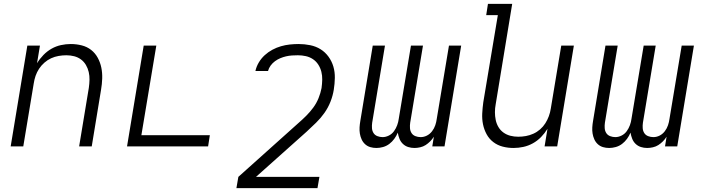

<svg xmlns="http://www.w3.org/2000/svg" viewBox="-20 -755 3640 990"><path d="M35 0 121 -520H186L171 -429Q185 -452 204 -471.5Q223 -491 246 -504Q269 -517 294.5 -522.5Q320 -528 345 -528Q374 -528 401.5 -521Q429 -514 450 -497.5Q471 -481 484 -457Q497 -433 502.5 -406Q508 -379 507 -350Q506 -321 501 -292L453 0H388L438 -302Q441 -323 441.5 -343.5Q442 -364 437.5 -383.5Q433 -403 423 -420Q413 -437 397.5 -448.5Q382 -460 362.5 -465Q343 -470 322 -470Q302 -470 282 -466.5Q262 -463 243.5 -454.5Q225 -446 209 -432Q193 -418 181.5 -400.5Q170 -383 163.5 -364Q157 -345 154 -325L100 0Z M635 0 721 -520H786L709 -58H1062L1053 0Z M1617 215H1199L1209 157L1517 -119Q1539 -138 1559 -158Q1579 -178 1595.5 -200.5Q1612 -223 1622.5 -249Q1633 -275 1638 -301Q1641 -323 1641.5 -344Q1642 -365 1637 -385Q1632 -405 1621 -422Q1610 -439 1593.5 -450Q1577 -461 1557 -465.5Q1537 -470 1516 -470Q1501 -470 1485.5 -469Q1470 -468 1455 -464.5Q1440 -461 1425.5 -455Q1411 -449 1398 -439.5Q1385 -430 1375.5 -417Q1366 -404 1362 -389H1297Q1302 -412 1314.5 -433Q1327 -454 1345 -470.5Q1363 -487 1384.5 -498.5Q1406 -510 1428.5 -516.5Q1451 -523 1474 -525.5Q1497 -528 1520 -528Q1550 -528 1579.5 -522Q1609 -516 1633 -501Q1657 -486 1674 -462.5Q1691 -439 1699 -411.5Q1707 -384 1706.5 -353.5Q1706 -323 1701 -292Q1696 -261 1684 -230.5Q1672 -200 1653 -173Q1634 -146 1610 -122.5Q1586 -99 1561 -76L1300 157H1627Z M1921 8Q1904 8 1889 3.5Q1874 -1 1862.5 -11.5Q1851 -22 1844.5 -36.5Q1838 -51 1835.5 -66.5Q1833 -82 1834 -98.5Q1835 -115 1838 -132L1902 -520H1965L1899 -122Q1897 -108 1898 -94Q1899 -80 1906 -69Q1913 -58 1926 -53Q1939 -48 1953 -48Q1969 -48 1985 -56Q2001 -64 2011.5 -78.5Q2022 -93 2028 -109.5Q2034 -126 2036 -142L2099 -520H2161L2095 -122Q2093 -108 2094 -94Q2095 -80 2102 -69Q2109 -58 2122 -53Q2135 -48 2149 -48Q2166 -48 2181.5 -56Q2197 -64 2208 -78.5Q2219 -93 2224.5 -109.5Q2230 -126 2232 -142L2295 -520H2358L2272 0H2209L2217 -50Q2209 -37 2198 -26Q2187 -15 2174.5 -7Q2162 1 2146.5 4.5Q2131 8 2117 8Q2100 8 2084.5 3Q2069 -2 2057.5 -13Q2046 -24 2040 -39Q2034 -54 2031 -71Q2024 -54 2013 -39Q2002 -24 1987.5 -13Q1973 -2 1955.5 3Q1938 8 1921 8Z M2628 8Q2599 8 2572 1Q2545 -6 2523.5 -22.5Q2502 -39 2489 -63Q2476 -87 2470.5 -114Q2465 -141 2466.5 -170Q2468 -199 2472 -228L2547 -677H2487L2496 -735H2621L2536 -218Q2532 -197 2532 -176.5Q2532 -156 2536 -136.5Q2540 -117 2550 -100Q2560 -83 2576 -71.5Q2592 -60 2611.5 -55Q2631 -50 2652 -50Q2672 -50 2691.5 -53.5Q2711 -57 2730 -65.5Q2749 -74 2765 -88Q2781 -102 2792 -119.5Q2803 -137 2810 -156Q2817 -175 2820 -195L2874 -520H2939L2853 0H2788L2803 -91Q2789 -68 2770 -48.5Q2751 -29 2727.5 -16Q2704 -3 2678.5 2.5Q2653 8 2628 8Z M3121 8Q3104 8 3089 3.5Q3074 -1 3062.5 -11.5Q3051 -22 3044.5 -36.5Q3038 -51 3035.5 -66.5Q3033 -82 3034 -98.5Q3035 -115 3038 -132L3102 -520H3165L3099 -122Q3097 -108 3098 -94Q3099 -80 3106 -69Q3113 -58 3126 -53Q3139 -48 3153 -48Q3169 -48 3185 -56Q3201 -64 3211.5 -78.5Q3222 -93 3228 -109.5Q3234 -126 3236 -142L3299 -520H3361L3295 -122Q3293 -108 3294 -94Q3295 -80 3302 -69Q3309 -58 3322 -53Q3335 -48 3349 -48Q3366 -48 3381.5 -56Q3397 -64 3408 -78.5Q3419 -93 3424.5 -109.5Q3430 -126 3432 -142L3495 -520H3558L3472 0H3409L3417 -50Q3409 -37 3398 -26Q3387 -15 3374.5 -7Q3362 1 3346.5 4.5Q3331 8 3317 8Q3300 8 3284.5 3Q3269 -2 3257.5 -13Q3246 -24 3240 -39Q3234 -54 3231 -71Q3224 -54 3213 -39Q3202 -24 3187.5 -13Q3173 -2 3155.5 3Q3138 8 3121 8Z"/></svg>

Font: Iosevka Light Extended
Style: Italic
Weight: 300
Width: 7
Italic angle: -9°
Monospace: yes
Designer: Belleve Invis
Foundry: Belleve Invis
Version: Version 32.5.0; ttfautohint (v1.8.4)